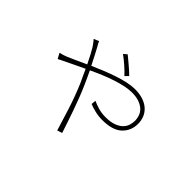

<svg xmlns="http://www.w3.org/2000/svg" viewBox="-118 -891 1235 1235"><g transform="rotate(45 500.0 -273.5)"><path d="M538 -493 560 -515Q548 -527 533.5 -540Q519 -553 504 -565.5Q489 -578 476 -589Q463 -600 454 -607L431 -587Q459 -567 488 -541.5Q517 -516 538 -493ZM264 -537 229 -522Q237 -514 246.5 -501Q256 -488 262 -479Q271 -465 285 -438.5Q299 -412 316 -377Q274 -358 241.5 -343Q209 -328 189 -320Q172 -312 137 -304L157 -267Q186 -281 230.5 -303Q275 -325 329 -350L349 -306Q359 -284 370 -261Q406 -177 433 -91.5Q460 -6 480 60L514 49Q503 17 490.5 -21.5Q478 -60 463 -102Q448 -144 431.5 -187.5Q415 -231 396 -273Q387 -294 376.5 -316.5Q366 -339 355 -362Q393 -380 432.5 -396.5Q472 -413 510 -425.5Q548 -438 583 -445.5Q618 -453 646 -453Q689 -453 717 -442Q745 -431 761 -414.5Q777 -398 783.5 -377.5Q790 -357 790 -339Q790 -318 783.5 -297Q777 -276 760 -259Q743 -242 713.5 -231Q684 -220 639 -220Q602 -220 570.5 -229.5Q539 -239 519 -249L516 -217Q537 -208 569.5 -200Q602 -192 637 -192Q731 -192 774.5 -233.5Q818 -275 818 -338Q818 -368 807.5 -394Q797 -420 776 -439.5Q755 -459 722.5 -470.5Q690 -482 646 -482Q616 -482 578.5 -474Q541 -466 501 -452.5Q461 -439 420 -422.5Q379 -406 341 -389Q324 -422 309 -451.5Q294 -481 283 -501Q277 -511 272.5 -519Q268 -527 264 -537Z"/></g></svg>

Font: Spoqa Han Sans Neo Thin
Style: Regular
Weight: 100
Designer: [Spoqa Han Sans Neo] Dong-huui Kim  Younghwa Kang  Yujin Lee  [Noto Sans] Ryoko NISHIZUKA  (kana & ideographs); Paul D. 
Foundry: Spoqa (http://www.spoqa-han-sans.com)
Version: Version 1.100;hotconv 1.0.109;makeotfexe 2.5.65596